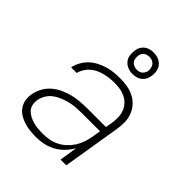

<svg xmlns="http://www.w3.org/2000/svg" viewBox="-208 -879 1017 1017"><g transform="rotate(45 300.0 -371.0)"><path d="M230 8Q207 8 184.5 5.5Q162 3 140.5 -3.5Q119 -10 100.5 -21.5Q82 -33 69.5 -50.5Q57 -68 53 -90.5Q49 -113 53 -137Q58 -163 71.5 -188Q85 -213 106.5 -231.5Q128 -250 154 -262Q180 -274 206.5 -280.5Q233 -287 259.5 -289.5Q286 -292 312 -292H454L461 -331Q464 -352 463.5 -374Q463 -396 456 -415Q449 -434 435.5 -449Q422 -464 403.5 -473.5Q385 -483 364 -486.5Q343 -490 321 -490Q303 -490 285 -488Q267 -486 249 -481.5Q231 -477 213.5 -469Q196 -461 181.5 -448.5Q167 -436 156.5 -419Q146 -402 142 -385H100Q105 -408 116.5 -429.5Q128 -451 146 -468.5Q164 -486 186 -497.5Q208 -509 231 -516Q254 -523 277.5 -525.5Q301 -528 324 -528Q352 -528 379 -523.5Q406 -519 429.5 -507Q453 -495 470 -476Q487 -457 496.5 -432Q506 -407 506.5 -379.5Q507 -352 502 -324L449 0H406L422 -101Q408 -76 387 -54Q366 -32 340 -18Q314 -4 286 2Q258 8 230 8ZM244 -30Q267 -30 290.5 -34.5Q314 -39 336 -50Q358 -61 376 -78Q394 -95 407.5 -116Q421 -137 428.5 -160Q436 -183 440 -206L448 -254H313Q291 -254 269.5 -252.5Q248 -251 226.5 -246Q205 -241 183.5 -232.5Q162 -224 143 -210.5Q124 -197 112 -177Q100 -157 96 -136Q93 -117 97 -99.5Q101 -82 112.5 -70Q124 -58 140 -50Q156 -42 172.5 -37.5Q189 -33 207.5 -31.5Q226 -30 244 -30ZM354 -590Q335 -590 318 -597Q301 -604 289.5 -618Q278 -632 275.5 -651Q273 -670 276 -689Q278 -703 285 -715Q292 -727 303.5 -735.5Q315 -744 328 -747Q341 -750 355 -750Q374 -750 391.5 -743Q409 -736 420 -722Q431 -708 434 -689Q437 -670 433 -651Q431 -637 424 -625Q417 -613 405.5 -604.5Q394 -596 381 -593Q368 -590 354 -590ZM355 -622Q363 -622 370.5 -624Q378 -626 385 -631Q392 -636 396 -643.5Q400 -651 402 -658Q404 -670 401.5 -681.5Q399 -693 393 -701Q387 -709 376.5 -713.5Q366 -718 355 -718Q347 -718 339 -716Q331 -714 324 -709Q317 -704 313 -696.5Q309 -689 308 -682Q306 -670 308 -658.5Q310 -647 316 -639Q322 -631 333 -626.5Q344 -622 355 -622Z"/></g></svg>

Font: Iosevka XLt Ex Obl
Style: Regular
Weight: 200
Width: 7
Italic angle: -9°
Monospace: yes
Designer: Belleve Invis
Foundry: Belleve Invis
Version: Version 32.5.0; ttfautohint (v1.8.4)